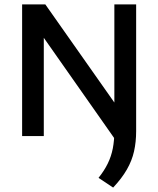

<svg xmlns="http://www.w3.org/2000/svg" viewBox="-20 -615 716 868"><path d="M80 0V-595H185L516 -124.5L502 17.5L159.5 -470.5H178V0ZM491.5 233 425.5 189Q451.5 156.5 467.2 124.2Q483 92 490 55.8Q497 19.5 497 -25V-595H595.5V-22Q595.5 26.5 586 69Q576.5 111.5 553.5 151.5Q530.5 191.5 491.5 233Z"/></svg>

Font: Encode Sans SC Condensed Thin Medium
Style: Regular
Weight: 500
Version: Version 3.002